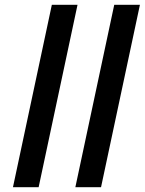

<svg xmlns="http://www.w3.org/2000/svg" viewBox="-20 -780 603 800"><path d="M34 0 196 -760H303L141 0ZM294 0 456 -760H563L401 0Z"/></svg>

Font: Noto IKEA Latin
Style: Bold Italic
Weight: 700
Italic angle: -12°
Designer: Monotype Design Team
Foundry: Monotype Imaging Inc.
Version: Version 1.0